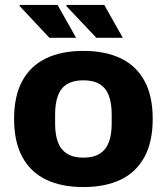

<svg xmlns="http://www.w3.org/2000/svg" viewBox="-20 -745 675 777"><path d="M317 12Q229 12 166.5 -18Q104 -48 70.5 -109.5Q37 -171 37 -264Q37 -357 70.5 -418Q104 -479 166.5 -509Q229 -539 317 -539Q406 -539 468.5 -509Q531 -479 564.5 -418Q598 -357 598 -264Q598 -171 564.5 -109.5Q531 -48 468.5 -18Q406 12 317 12ZM317 -107Q358 -107 383.5 -123Q409 -139 420.5 -169.5Q432 -200 432 -245V-282Q432 -327 420.5 -358Q409 -389 383.5 -404.5Q358 -420 317 -420Q277 -420 251.5 -404.5Q226 -389 214.5 -358Q203 -327 203 -282V-245Q203 -200 214.5 -169.5Q226 -139 251.5 -123Q277 -107 317 -107ZM370 -592 248 -721 250 -725H402L477 -592ZM180 -592 59 -721 60 -725H213L288 -592Z"/></svg>

Font: Archivo SemiBold ExtraBold
Style: Regular
Weight: 800
Version: Version 2.001